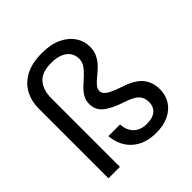

<svg xmlns="http://www.w3.org/2000/svg" viewBox="-205 -926 1091 1091"><g transform="rotate(-45 341.0 -380.5)"><path d="M60 -561Q60 -620 85.5 -667.5Q111 -715 163 -743Q215 -771 296 -771Q368 -771 416.5 -747.5Q465 -724 490 -686Q515 -648 515 -605Q515 -568 501 -540.5Q487 -513 465.5 -492Q444 -471 423 -454Q402 -437 388 -421Q374 -405 374 -388Q374 -374 383.5 -362.5Q393 -351 417 -339Q441 -327 485 -312Q560 -288 592.5 -248.5Q625 -209 625 -151Q625 -104 602 -67.5Q579 -31 536.5 -10.5Q494 10 434 10Q347 10 292 -37.5Q237 -85 229 -170H323Q325 -122 354 -93Q383 -64 434 -64Q480 -64 505 -85Q530 -106 530 -144Q530 -180 508.5 -202Q487 -224 432 -242Q353 -268 317 -298Q281 -328 281 -375Q281 -406 295.5 -429.5Q310 -453 331 -472.5Q352 -492 373 -511Q394 -530 408.5 -551Q423 -572 423 -598Q423 -643 388.5 -668.5Q354 -694 294 -694Q218 -694 185 -655.5Q152 -617 152 -550V0H60Z"/></g></svg>

Font: Parkinsans
Style: Regular
Weight: 400
Designer: Red Stone, Indian Type Foundry
Foundry: Indian Type Foundry
Version: Version 1.000